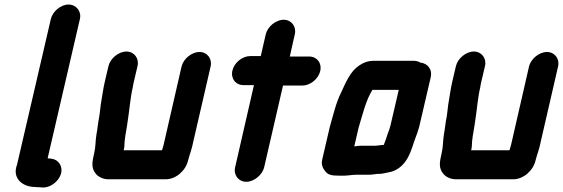

<svg xmlns="http://www.w3.org/2000/svg" viewBox="-20 -745 2481 846"><path d="M204 -661 55 -19C33 38 76 79 136 79C142 80 148 80 155 80L165 81C200 84 237 56 248 23C259 -13 237 -43 205 -46L194 -47C193 -47 191 -47 190 -48L332 -661C340 -695 316 -725 282 -725C248 -725 212 -695 204 -661Z M809 -39C815 -63 826 -90 831 -118L908 -452C916 -486 893 -516 859 -516C825 -516 788 -486 780 -452L703 -116C701 -107 699 -98 696 -90C695 -85 694 -83 693 -83H525C526 -89 528 -95 528 -100C528 -128 535 -163 540 -193L544 -221C551 -264 554 -314 565 -360C566 -369 568 -377 570 -386L586 -454C594 -488 571 -518 537 -518C503 -518 466 -488 458 -454L442 -386C434 -352 430 -317 424 -284C422 -266 418 -231 414 -213C410 -191 410 -178 405 -153C400 -123 402 -99 395 -70L392 -56C383 -17 386 3 406 25C420 38 438 45 459 45H710C756 45 799 6 809 -39Z M1151 -594 1129 -498H1083C1048 -498 1012 -469 1004 -434C996 -399 1018 -370 1053 -370H1099L1016 -8C1008 26 1031 56 1065 56C1099 56 1136 26 1144 -8L1227 -368H1312C1347 -368 1383 -397 1391 -432C1399 -467 1377 -496 1342 -496H1257L1279 -594C1287 -628 1264 -658 1230 -658C1196 -658 1159 -628 1151 -594Z M1635 -103H1575C1566 -103 1554 -102 1541 -100L1560 -182C1578 -241 1592 -303 1621 -349H1737L1700 -190C1697 -183 1697 -179 1696 -176L1688 -155L1681 -133L1673 -112L1672 -107C1669 -106 1665 -106 1662 -106C1653 -105 1643 -103 1635 -103ZM1549 25H1605C1612 25 1621 24 1629 23L1645 21H1656C1670 20 1691 14 1703 12C1725 6 1745 -7 1762 -28C1782 -52 1794 -87 1804 -119L1812 -141C1818 -158 1821 -164 1827 -186L1878 -405C1886 -439 1864 -466 1833 -469C1824 -474 1815 -477 1804 -477H1623C1603 -477 1582 -470 1562 -456C1524 -431 1504 -383 1482 -335C1460 -291 1448 -237 1433 -185L1400 -43C1396 -27 1398 -11 1409 4C1423 26 1440 29 1474 29H1497C1512 29 1532 25 1549 25Z M2340 -39C2346 -63 2357 -90 2362 -118L2439 -452C2447 -486 2424 -516 2390 -516C2356 -516 2319 -486 2311 -452L2234 -116C2232 -107 2230 -98 2227 -90C2226 -85 2225 -83 2224 -83H2056C2057 -89 2059 -95 2059 -100C2059 -128 2066 -163 2071 -193L2075 -221C2082 -264 2085 -314 2096 -360C2097 -369 2099 -377 2101 -386L2117 -454C2125 -488 2102 -518 2068 -518C2034 -518 1997 -488 1989 -454L1973 -386C1965 -352 1961 -317 1955 -284C1953 -266 1949 -231 1945 -213C1941 -191 1941 -178 1936 -153C1931 -123 1933 -99 1926 -70L1923 -56C1914 -17 1917 3 1937 25C1951 38 1969 45 1990 45H2241C2287 45 2330 6 2340 -39Z"/></svg>

Font: Electronic
Style: SuThkIt
Weight: 900
Version: Version 1.011